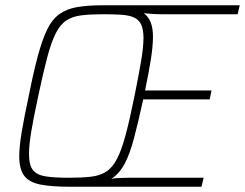

<svg xmlns="http://www.w3.org/2000/svg" viewBox="-20 -708 929 728"><path d="M243 0Q174 0 132 -8.5Q90 -17 71.5 -42Q53 -67 53 -115Q53 -153 62.5 -209Q72 -265 89 -344Q107 -435 123.5 -496Q140 -557 158.5 -595.5Q177 -634 204.5 -654Q232 -674 272 -681Q312 -688 370 -688H889L881 -654H590Q572 -654 553.5 -655.5Q535 -657 525 -658Q543 -645 551.5 -623Q560 -601 560 -569Q560 -533 552 -482.5Q544 -432 530 -365H782L775 -331H523Q504 -244 488 -183.5Q472 -123 452 -86Q432 -49 402 -30Q411 -32 428.5 -33Q446 -34 464 -34H752L744 0ZM241 -34Q291 -34 325 -38Q359 -42 382.5 -57Q406 -72 423.5 -105.5Q441 -139 456.5 -197Q472 -255 490 -344Q506 -423 515 -476.5Q524 -530 524 -564Q524 -596 515.5 -614.5Q507 -633 488.5 -641.5Q470 -650 441.5 -652Q413 -654 372 -654Q323 -654 289.5 -650Q256 -646 232.5 -631Q209 -616 192 -583Q175 -550 159.5 -492Q144 -434 125 -344Q108 -265 99 -212Q90 -159 90 -124Q90 -81 105.5 -62.5Q121 -44 154.5 -39Q188 -34 241 -34Z"/></svg>

Font: Saira SemiCondensed Thin
Style: Italic
Weight: 250
Width: 4
Italic angle: -12°
Designer: Hector Gatti with collaboration of the Omnibus-Type team
Foundry: Omnibus-Type
Version: Version 1.101